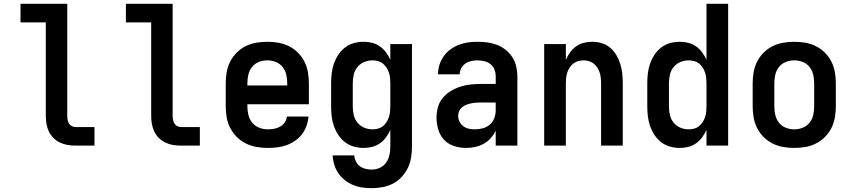

<svg xmlns="http://www.w3.org/2000/svg" viewBox="-20 -760 4440 1002"><path d="M473 0H374Q353 0 332.5 -3.5Q312 -7 293 -16Q274 -25 259 -40Q244 -55 235 -74Q226 -93 222.5 -113.5Q219 -134 219 -155V-643H87V-740H331V-155Q331 -145 333 -134.5Q335 -124 340 -115.5Q345 -107 354.5 -102Q364 -97 374 -97H473Z M1023 0H924Q903 0 882.5 -3.5Q862 -7 843 -16Q824 -25 809 -40Q794 -55 785 -74Q776 -93 772.5 -113.5Q769 -134 769 -155V-643H637V-740H881V-155Q881 -145 883 -134.5Q885 -124 890 -115.5Q895 -107 904.5 -102Q914 -97 924 -97H1023Z M1377 12Q1348 12 1319 7Q1290 2 1263.5 -11Q1237 -24 1216 -45Q1195 -66 1181.5 -92Q1168 -118 1163 -147Q1158 -176 1158 -205V-325Q1158 -354 1163 -383Q1168 -412 1181 -438Q1194 -464 1215 -485Q1236 -506 1262 -519Q1288 -532 1317 -537Q1346 -542 1375 -542Q1404 -542 1433 -537Q1462 -532 1488 -519Q1514 -506 1535 -485Q1556 -464 1569 -438Q1582 -412 1587 -383Q1592 -354 1592 -325V-216H1271V-205Q1271 -182 1276.5 -159.5Q1282 -137 1296.5 -119.5Q1311 -102 1332.5 -93.5Q1354 -85 1377 -85Q1394 -85 1410.5 -88Q1427 -91 1441.5 -99Q1456 -107 1466 -121Q1476 -135 1477 -152H1590Q1588 -127 1579.5 -103Q1571 -79 1556 -59.5Q1541 -40 1520 -25.5Q1499 -11 1475.5 -2.5Q1452 6 1427 9Q1402 12 1377 12ZM1271 -314H1479V-325Q1479 -348 1474 -370Q1469 -392 1455 -410Q1441 -428 1419.5 -436.5Q1398 -445 1375 -445Q1352 -445 1330.5 -436.5Q1309 -428 1295 -410Q1281 -392 1276 -370Q1271 -348 1271 -325Z M1921 222Q1896 222 1871 218.5Q1846 215 1823 205.5Q1800 196 1780 180.5Q1760 165 1746 144.5Q1732 124 1724.5 99.5Q1717 75 1716 51H1829Q1830 67 1837.5 82.5Q1845 98 1858 107.5Q1871 117 1887.5 121Q1904 125 1921 125Q1942 125 1962.5 115.5Q1983 106 1995.5 88Q2008 70 2012.5 48.5Q2017 27 2017 5V-82Q2008 -62 1994.5 -43.5Q1981 -25 1962.5 -12Q1944 1 1922 6.5Q1900 12 1878 12Q1852 12 1826.5 5Q1801 -2 1780.5 -18Q1760 -34 1745.5 -56Q1731 -78 1722.5 -102.5Q1714 -127 1711 -153Q1708 -179 1708 -205V-325Q1708 -351 1711 -377Q1714 -403 1722.5 -427.5Q1731 -452 1745.5 -474Q1760 -496 1780.5 -512Q1801 -528 1826.5 -535Q1852 -542 1878 -542Q1900 -542 1922 -536.5Q1944 -531 1962.5 -518Q1981 -505 1994.5 -486.5Q2008 -468 2017 -448V-530H2130V5Q2130 34 2125.5 62Q2121 90 2108.5 116Q2096 142 2076 163.5Q2056 185 2031 198Q2006 211 1977.5 216.5Q1949 222 1921 222ZM1924 -85Q1938 -85 1952 -88.5Q1966 -92 1977.5 -101Q1989 -110 1997 -122.5Q2005 -135 2009.5 -148.5Q2014 -162 2015.5 -176.5Q2017 -191 2017 -205V-325Q2017 -339 2015.5 -353.5Q2014 -368 2009.5 -381.5Q2005 -395 1997 -407.5Q1989 -420 1977.5 -429Q1966 -438 1952 -441.5Q1938 -445 1924 -445Q1901 -445 1880 -436Q1859 -427 1845 -409.5Q1831 -392 1826 -369.5Q1821 -347 1821 -325V-205Q1821 -183 1826 -160.5Q1831 -138 1845 -120.5Q1859 -103 1880 -94Q1901 -85 1924 -85Z M2413 12Q2381 12 2350.5 2.5Q2320 -7 2298.5 -29.5Q2277 -52 2267.5 -83Q2258 -114 2258 -145Q2258 -173 2265.5 -200.5Q2273 -228 2291 -249.5Q2309 -271 2333.5 -285.5Q2358 -300 2385 -308.5Q2412 -317 2439.5 -319.5Q2467 -322 2495 -322H2567V-362Q2567 -380 2560.5 -397Q2554 -414 2540 -425Q2526 -436 2508 -440.5Q2490 -445 2472 -445Q2456 -445 2439.5 -441.5Q2423 -438 2409 -428.5Q2395 -419 2387 -404Q2379 -389 2379 -372H2266Q2266 -398 2273.5 -422Q2281 -446 2295.5 -466.5Q2310 -487 2330.5 -502Q2351 -517 2374 -526Q2397 -535 2422 -538.5Q2447 -542 2472 -542Q2499 -542 2524.5 -538.5Q2550 -535 2574.5 -525.5Q2599 -516 2619.5 -499.5Q2640 -483 2654 -461Q2668 -439 2674 -413.5Q2680 -388 2680 -362V0H2567V-78Q2557 -57 2541 -39Q2525 -21 2504 -9.5Q2483 2 2459.5 7Q2436 12 2413 12ZM2458 -85Q2479 -85 2499.5 -90.5Q2520 -96 2536 -109.5Q2552 -123 2559.5 -143.5Q2567 -164 2567 -184V-225H2495Q2482 -225 2469 -224.5Q2456 -224 2443 -221.5Q2430 -219 2417 -214.5Q2404 -210 2393.5 -202Q2383 -194 2377 -182Q2371 -170 2371 -156Q2371 -140 2378 -125.5Q2385 -111 2397.5 -101.5Q2410 -92 2426 -88.5Q2442 -85 2458 -85Z M2820 0V-530H2933V-448Q2942 -468 2955 -486.5Q2968 -505 2986.5 -518Q3005 -531 3027 -536.5Q3049 -542 3071 -542Q3096 -542 3121 -534.5Q3146 -527 3165 -510.5Q3184 -494 3197 -471.5Q3210 -449 3217.5 -425Q3225 -401 3227.5 -375.5Q3230 -350 3230 -325V0H3117V-325Q3117 -339 3115.5 -353.5Q3114 -368 3109.5 -381.5Q3105 -395 3097.5 -407Q3090 -419 3078.5 -428Q3067 -437 3053 -441Q3039 -445 3025 -445Q3011 -445 2997 -441Q2983 -437 2971.5 -428Q2960 -419 2952.5 -407Q2945 -395 2940.5 -381.5Q2936 -368 2934.5 -353.5Q2933 -339 2933 -325V0Z M3528 12Q3502 12 3476.5 5Q3451 -2 3430.5 -18Q3410 -34 3395.5 -56Q3381 -78 3372.5 -102.5Q3364 -127 3361 -153Q3358 -179 3358 -205V-325Q3358 -351 3361 -377Q3364 -403 3372.5 -427.5Q3381 -452 3395.5 -474Q3410 -496 3430.5 -512Q3451 -528 3476.5 -535Q3502 -542 3528 -542Q3550 -542 3572 -536.5Q3594 -531 3612.5 -518Q3631 -505 3644.5 -486.5Q3658 -468 3667 -448V-740H3780V0H3667V-82Q3658 -62 3644.5 -43.5Q3631 -25 3612.5 -12Q3594 1 3572 6.5Q3550 12 3528 12ZM3574 -85Q3588 -85 3602 -88.5Q3616 -92 3627.5 -101Q3639 -110 3647 -122.5Q3655 -135 3659.5 -148.5Q3664 -162 3665.5 -176.5Q3667 -191 3667 -205V-325Q3667 -339 3665.5 -353.5Q3664 -368 3659.5 -381.5Q3655 -395 3647 -407.5Q3639 -420 3627.5 -429Q3616 -438 3602 -441.5Q3588 -445 3574 -445Q3551 -445 3530 -436Q3509 -427 3495 -409.5Q3481 -392 3476 -369.5Q3471 -347 3471 -325V-205Q3471 -183 3476 -160.5Q3481 -138 3495 -120.5Q3509 -103 3530 -94Q3551 -85 3574 -85Z M4125 12Q4096 12 4067 7Q4038 2 4012 -11Q3986 -24 3965 -45Q3944 -66 3931 -92Q3918 -118 3913 -147Q3908 -176 3908 -205V-325Q3908 -354 3913 -383Q3918 -412 3931 -438Q3944 -464 3965 -485Q3986 -506 4012 -519Q4038 -532 4067 -537Q4096 -542 4125 -542Q4154 -542 4183 -537Q4212 -532 4238 -519Q4264 -506 4285 -485Q4306 -464 4319 -438Q4332 -412 4337 -383Q4342 -354 4342 -325V-205Q4342 -176 4337 -147Q4332 -118 4319 -92Q4306 -66 4285 -45Q4264 -24 4238 -11Q4212 2 4183 7Q4154 12 4125 12ZM4125 -85Q4148 -85 4169.5 -93.5Q4191 -102 4205 -120Q4219 -138 4224 -160Q4229 -182 4229 -205V-325Q4229 -348 4224 -370Q4219 -392 4205 -410Q4191 -428 4169.5 -436.5Q4148 -445 4125 -445Q4102 -445 4080.5 -436.5Q4059 -428 4045 -410Q4031 -392 4026 -370Q4021 -348 4021 -325V-205Q4021 -182 4026 -160Q4031 -138 4045 -120Q4059 -102 4080.5 -93.5Q4102 -85 4125 -85Z"/></svg>

Font: Lode
Style: Bold
Weight: 700
Monospace: yes
Designer: Belleve Invis
Foundry: Belleve Invis
Version: Version 29.2.0; ttfautohint (v1.8.3)